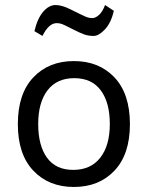

<svg xmlns="http://www.w3.org/2000/svg" viewBox="-20 -733 587 764"><path d="M51 -239Q51 -360 112.5 -425Q174 -490 274 -490Q374 -490 435.5 -425Q497 -360 497 -239Q497 -119 435.5 -54Q374 11 274 11Q174 11 112.5 -54Q51 -119 51 -239ZM117 -609Q129 -660 152 -686.5Q175 -713 201 -713Q226 -713 260 -696Q306 -673 320 -667Q334 -661 347 -661Q360 -661 374 -673.5Q388 -686 398 -713L433 -690Q422 -642 397.5 -616Q373 -590 352.5 -590Q332 -590 315 -596Q298 -602 268 -617.5Q238 -633 227.5 -637Q217 -641 206 -641Q174 -641 149 -590ZM169 -373.5Q132 -325 132 -239.5Q132 -154 167 -105.5Q202 -57 271.5 -57Q341 -57 379 -105.5Q417 -154 417 -239.5Q417 -325 381 -373.5Q345 -422 275.5 -422Q206 -422 169 -373.5Z"/></svg>

Font: Karmilla
Style: Regular
Weight: 400
Designer: Jonathan Pinhorn
Version: Version 1.000